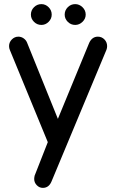

<svg xmlns="http://www.w3.org/2000/svg" viewBox="-20 -682 564 932"><path d="M130 -611Q130 -632 145 -647Q160 -662 181 -662Q201 -662 216 -647Q231 -632 231 -611Q231 -591 216 -576Q201 -561 181 -561Q160 -561 145 -576Q130 -591 130 -611ZM69 -504Q83 -504 94.5 -496Q106 -488 111 -476L261 -105L413 -474Q427 -504 455 -504Q474 -504 487 -490.5Q500 -477 500 -458Q500 -449 497 -441L230 199Q217 230 188 230Q171 230 158.5 217Q146 204 146 187Q146 181 148 171L212 8L28 -439Q24 -448 24 -458Q24 -477 37.5 -490.5Q51 -504 69 -504ZM345 -662Q365 -662 380.5 -647Q396 -632 396 -611Q396 -591 380.5 -576Q365 -561 345 -561Q324 -561 309 -576Q294 -591 294 -611Q294 -632 309 -647Q324 -662 345 -662Z"/></svg>

Font: 寒蝉全圆体
Style: Regular
Weight: 400
Designer: Warren2060
      Designed by Motoya company      

      [Varela Round]
      Joe Prince(Latin component); Avraham Cornf
Foundry: ChillType
Version: Version 3.200